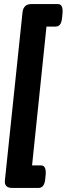

<svg xmlns="http://www.w3.org/2000/svg" viewBox="-20 -788 329 946"><path d="M40 138Q1 138 4 102L91 -728Q96 -768 135 -768H265Q292 -768 288 -722L286 -702Q284 -678 276 -667.5Q268 -657 253 -657H209L138 27H182Q209 27 205 73L203 93Q199 138 170 138Z"/></svg>

Font: Asap Condensed Condensed ExtraBold
Style: Italic
Weight: 800
Width: 3
Italic angle: -6°
Designer: Pablo Cosgaya
Foundry: Omnibus-Type
Version: Version 3.001; ttfautohint (v1.8.4.7-5d5b)